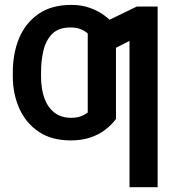

<svg xmlns="http://www.w3.org/2000/svg" viewBox="-20 -573 707 797"><path d="M275.4 -84Q297.4 -84 314 -89.8Q330.6 -95.7 344.2 -106V-281.2H461.4V-79.1Q441.9 -53.2 415.3 -33.2Q388.7 -13.2 353.5 -1.7Q318.4 9.8 272.5 9.8Q193.8 9.8 140.4 -26.4Q86.9 -62.5 60.1 -123Q33.2 -183.6 33.2 -255.4V-272.9Q33.2 -352.5 59.8 -415.5Q86.4 -478.5 140.4 -515.6Q194.3 -552.7 276.4 -552.7Q318.8 -552.7 354 -540Q389.2 -527.3 416.5 -506.3Q443.8 -485.4 461.4 -460.4V-259.3L344.2 -263.2V-434.1Q331.1 -445.8 313.5 -452.4Q295.9 -459 272.5 -459Q223.6 -459 197.3 -432.9Q170.9 -406.7 160.6 -364.5Q150.4 -322.3 150.4 -272.9V-255.4Q150.4 -203.6 164.3 -165.3Q178.2 -127 206.1 -105.5Q233.9 -84 275.4 -84ZM634.3 -545.9V204.1H517.6V-403.3L407.7 -347.2V-478L547.9 -545.9Z"/></svg>

Font: V-Inter
Style: Medium-500
Weight: 500
Designer: Rasmus Andersson
Foundry: rsms
Version: Version 4.000;git-4146feb